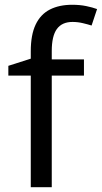

<svg xmlns="http://www.w3.org/2000/svg" viewBox="-20 -785 427 805"><path d="M332 -468H197V0H109V-468H15V-509L109 -539V-570Q109 -639 129.5 -682Q150 -725 189 -745Q228 -765 283 -765Q315 -765 341.5 -759.5Q368 -754 387 -747L364 -678Q348 -683 327 -688Q306 -693 284 -693Q240 -693 218.5 -663.5Q197 -634 197 -571V-536H332Z"/></svg>

Font: ukannada15
Style: Book
Weight: 400
Designer: Jelle Bosma - Monotype Design Team
Foundry: Monotype Imaging Inc.
Version: Version 2.003